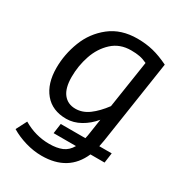

<svg xmlns="http://www.w3.org/2000/svg" viewBox="-180 -645 881 966"><g transform="rotate(30 260.0 -162.0)"><path d="M438 27H510L502 85H420Q364 214 210 214Q163 214 115.5 200Q68 186 30 163L62 101Q133 143 213 143Q257 143 287 130.5Q317 118 336 85H206L214 27H357Q361 12 364 -11L376 -91Q346 -54 306 -31.5Q266 -9 224 -9Q143 -9 98.5 -62.5Q54 -116 54 -207Q54 -286 83.5 -362Q113 -438 176.5 -488Q240 -538 335 -538Q384 -538 426.5 -527.5Q469 -517 518 -493L445 -10Q441 13 438 27ZM388 -177 430 -452Q407 -463 386 -467Q365 -471 336 -471Q271 -471 227.5 -431Q184 -391 163.5 -330.5Q143 -270 143 -206Q143 -141 168.5 -108.5Q194 -76 239 -76Q280 -76 316.5 -103Q353 -130 388 -177Z"/></g></svg>

Font: Fira Sans Book
Style: Italic
Weight: 350
Italic angle: -8°
Designer: bBox Type GmbH & Carrois Corporate GbR & Edenspiekermann AG
Foundry: bBox Type GmbH & Carrois Corporate GbR & Edenspiekermann AG
Version: Version 4.301